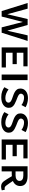

<svg xmlns="http://www.w3.org/2000/svg" viewBox="1457 -1974 527 3481"><g transform="rotate(90 1720.5 -233.5)"><path d="M181 0 34 -471H137L260 -22H219L325 -471H400L280 0ZM476 0 356 -471H433L559 -22H518L621 -471H722L573 0Z M839 0V-470H936V0ZM872 0V-77H1203V0ZM872 -198V-274H1143V-198ZM872 -394V-470H1183V-394Z M1331 0V-470H1433V0Z M1841 -124Q1841 -147 1822.5 -161.5Q1804 -176 1775 -187Q1746 -198 1713.5 -209Q1681 -220 1651.5 -236Q1622 -252 1603.5 -277Q1585 -302 1585 -340Q1585 -400 1632 -438.5Q1679 -477 1760 -477Q1810 -477 1854.5 -463.5Q1899 -450 1924 -434L1884 -359Q1856 -382 1819.5 -394Q1783 -406 1752 -406Q1711 -406 1694.5 -386.5Q1678 -367 1678 -350Q1678 -328 1696.5 -313.5Q1715 -299 1744.5 -287.5Q1774 -276 1806.5 -263Q1839 -250 1868.5 -233.5Q1898 -217 1916.5 -191.5Q1935 -166 1935 -128Q1935 -69 1883.5 -31Q1832 7 1742 7Q1681 7 1636.5 -9.5Q1592 -26 1561 -49L1602 -125Q1634 -99 1675 -83Q1716 -67 1759 -67Q1800 -67 1820.5 -84Q1841 -101 1841 -124Z M2292 -124Q2292 -147 2273.5 -161.5Q2255 -176 2226 -187Q2197 -198 2164.5 -209Q2132 -220 2102.5 -236Q2073 -252 2054.5 -277Q2036 -302 2036 -340Q2036 -400 2083 -438.5Q2130 -477 2211 -477Q2261 -477 2305.5 -463.5Q2350 -450 2375 -434L2335 -359Q2307 -382 2270.5 -394Q2234 -406 2203 -406Q2162 -406 2145.5 -386.5Q2129 -367 2129 -350Q2129 -328 2147.5 -313.5Q2166 -299 2195.5 -287.5Q2225 -276 2257.5 -263Q2290 -250 2319.5 -233.5Q2349 -217 2367.5 -191.5Q2386 -166 2386 -128Q2386 -69 2334.5 -31Q2283 7 2193 7Q2132 7 2087.5 -9.5Q2043 -26 2012 -49L2053 -125Q2085 -99 2126 -83Q2167 -67 2210 -67Q2251 -67 2271.5 -84Q2292 -101 2292 -124Z M2508 0V-470H2605V0ZM2541 0V-77H2872V0ZM2541 -198V-274H2812V-198ZM2541 -394V-470H2852V-394Z M2995 0V-470H3173Q3259 -470 3306 -436Q3353 -402 3353 -336Q3353 -290 3328 -255Q3303 -220 3256 -201.5Q3209 -183 3143 -183H3043V-252H3159Q3206 -252 3233 -271.5Q3260 -291 3260 -323Q3260 -357 3235 -375Q3210 -393 3164 -393H3088V0ZM3363 10Q3330 10 3307.5 -2.5Q3285 -15 3266.5 -39Q3248 -63 3226 -99L3168 -196L3247 -225L3307 -135Q3329 -103 3342.5 -85.5Q3356 -68 3367.5 -61Q3379 -54 3393 -54Q3400 -54 3407.5 -55Q3415 -56 3420 -57L3431 -2Q3411 4 3395 7Q3379 10 3363 10Z"/></g></svg>

Font: Ysabeau SC SemiBold
Style: Regular
Weight: 600
Designer: Christian Thalmann (Catharsis Fonts)
Version: Version 2.001;gftools[0.9.30]; featfreeze: smcp